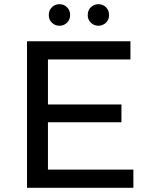

<svg xmlns="http://www.w3.org/2000/svg" viewBox="-20 -897 705 917"><path d="M209 -87H617V0H109V-700H603V-613H209V-398H560V-313H209ZM450 -774Q429 -774 414 -788.5Q399 -803 399 -825Q399 -848 414 -862.5Q429 -877 450 -877Q471 -877 486 -862.5Q501 -848 501 -825Q501 -803 486 -788.5Q471 -774 450 -774ZM264 -774Q243 -774 228 -788.5Q213 -803 213 -825Q213 -848 228 -862.5Q243 -877 264 -877Q285 -877 300 -862.5Q315 -848 315 -825Q315 -803 300 -788.5Q285 -774 264 -774Z"/></svg>

Font: Montserrat Z Med
Style: Regular
Weight: 500
Designer: Julieta Ulanovsky
Foundry: Julieta Ulanovsky
Version: Version 8.000